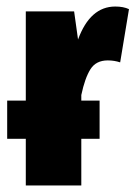

<svg xmlns="http://www.w3.org/2000/svg" viewBox="-20 -568 415 588"><path d="M375 -540 348 -377Q330 -383 310 -383Q274 -383 257 -356Q240 -329 229 -277V-260H285V-143H229V0H59V-143H2V-260H59V-533H207L219 -447Q256 -548 333 -548Q358 -548 375 -540Z"/></svg>

Font: Fira Sans Compressed ExtraBold
Style: Regular
Weight: 800
Width: 1
Designer: bBox Type GmbH & Carrois Corporate GbR & Edenspiekermann AG
Foundry: bBox Type GmbH & Carrois Corporate GbR & Edenspiekermann AG
Version: Version 4.301